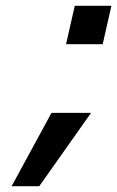

<svg xmlns="http://www.w3.org/2000/svg" viewBox="-20 -520 403 660"><path d="M207 -368 237 -500H363L333 -368ZM115 120H20L157 -132H293Z"/></svg>

Font: Perun
Style: Bold Italic
Weight: 700
Italic angle: -12°
Foundry: Copyright (c) Stefan Peev, Context Ltd, 2016
Version: Version 1.027